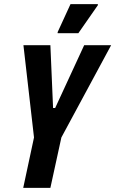

<svg xmlns="http://www.w3.org/2000/svg" viewBox="-20 -906 556 926"><path d="M92 0 144 -243 93 -688H223L236 -385H246L386 -688H516L276 -243L223 0ZM258 -746V-751L320 -886H452V-881L358 -746Z"/></svg>

Font: Saira Condensed
Style: Bold Italic
Weight: 700
Width: 3
Italic angle: -12°
Designer: Hector Gatti with collaboration of the Omnibus-Type team
Foundry: Omnibus-Type
Version: Version 1.101